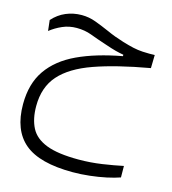

<svg xmlns="http://www.w3.org/2000/svg" viewBox="-107 -501 801 894"><g transform="rotate(15 293.0 -54.0)"><path d="M324.7 304.7Q164.6 304.7 92.3 244.1Q20 183.6 20 58.1Q20 -41 66.2 -107.2Q112.3 -173.3 199.7 -214.1Q287.1 -254.9 411.6 -277.8V-284.7Q392.1 -288.1 373 -293Q354 -297.9 318.4 -310.1Q273.9 -324.7 241.7 -336.9Q209 -349.1 170.4 -349.1Q133.8 -349.1 102.1 -335.2Q70.3 -321.3 44.4 -300.8L38.6 -352.1Q65.9 -382.8 101.6 -397.9Q137.2 -413.1 177.7 -413.1Q212.4 -413.1 245.4 -400.9Q278.3 -388.7 314.9 -372.6Q351.1 -356 396 -342.3Q426.8 -333 449 -328.1Q471.2 -323.2 494.6 -321.8Q508.8 -320.8 526.9 -320.8Q539.1 -320.8 553.2 -321.3L551.8 -257.8Q392.1 -229.5 287.8 -192.6Q183.6 -155.8 132.6 -98.1Q81.5 -40.5 81.5 50.8Q81.5 112.8 103.5 155.3Q125.5 197.8 180.7 219.2Q235.8 240.7 335.9 240.7Q393.1 240.7 449 232.4Q504.9 224.1 548.3 214.8L548.8 270Q522.5 279.3 485.1 287.4Q447.8 295.4 406 300Q364.3 304.7 324.7 304.7Z"/></g></svg>

Font: CaskaydiaMono NF Light
Style: Regular
Weight: 300
Designer: Aaron Bell
Foundry: Saja Typeworks
Version: Version 2111.001; ttfautohint (v1.8.4);Nerd Fonts 3.1.1